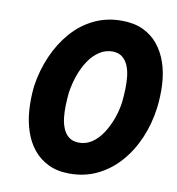

<svg xmlns="http://www.w3.org/2000/svg" viewBox="-81 -786 806 873"><g transform="rotate(10 321.5 -350.0)"><path d="M231 -350Q237 -390 250.5 -429Q264 -468 285 -499.5Q306 -531 334 -549.5Q362 -568 396 -568Q423 -567 440 -553.5Q457 -540 466.5 -517.5Q476 -495 479 -467Q482 -439 481 -408.5Q480 -378 477 -350Q472 -310 458 -271.5Q444 -233 423 -201Q402 -169 374 -150.5Q346 -132 312 -133Q285 -134 268 -147.5Q251 -161 241.5 -183.5Q232 -206 229 -233.5Q226 -261 227 -291.5Q228 -322 231 -350ZM70 -350Q64 -294 67.5 -241Q71 -188 86.5 -142Q102 -96 130 -61.5Q158 -27 199.5 -7Q241 13 297 13Q368 13 426 -15.5Q484 -44 528 -94Q572 -144 600 -209.5Q628 -275 638 -350Q645 -406 642 -460Q639 -514 623.5 -559.5Q608 -605 580 -639.5Q552 -674 510.5 -693.5Q469 -713 411 -713Q342 -713 284 -685Q226 -657 182 -606.5Q138 -556 109.5 -490.5Q81 -425 70 -350Z"/></g></svg>

Font: Jost
Style: Bold Italic
Weight: 700
Italic angle: -5°
Version: Version 3.710